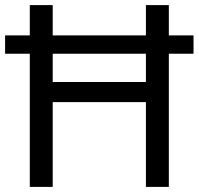

<svg xmlns="http://www.w3.org/2000/svg" viewBox="-20 -734 781 754"><path d="M97 0V-523H0V-595H97V-714H187V-595H553V-714H643V-595H740V-523H643V0H553V-333H187V0ZM187 -412H553V-523H187Z"/></svg>

Font: Noto Sans Gunjala Gondi Semibold
Style: Regular
Weight: 600
Designer: Ek Type
Foundry: Ek Type
Version: Version 1.004; ttfautohint (v1.8.4.7-5d5b)